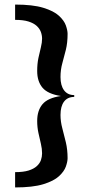

<svg xmlns="http://www.w3.org/2000/svg" viewBox="-20 -685 376 840"><path d="M46.1 135V68.1Q82.5 68.1 105.3 60.9Q128 53.7 141 41.8Q154 29.9 159.1 15.4Q164.1 0.8 164.1 -14.2Q164.1 -34 158.9 -56Q153.7 -78.1 148.2 -103.1Q142.7 -128.1 142.7 -155.8Q142.7 -201.4 165.9 -229.1Q189.2 -256.7 246.6 -265Q189.2 -273.7 165.9 -301.3Q142.7 -328.9 142.7 -374.2Q142.7 -406.5 148.2 -431.9Q153.7 -457.2 158.9 -478.1Q164.1 -499 164.1 -515.8Q164.1 -530.8 158.7 -545.4Q153.4 -559.9 140.4 -571.8Q127.3 -583.7 104.6 -590.9Q81.9 -598.1 46.1 -598.1V-665Q123.3 -665 169.2 -651Q215.1 -637 237.9 -616Q260.7 -595 268.2 -573.5Q275.7 -552 275.7 -537Q275.7 -498 268.2 -467.5Q260.7 -437 252.7 -408.5Q244.7 -380 244.7 -348Q244.7 -311 260.2 -290Q275.7 -269 304.7 -269V-261Q275.7 -261 260.2 -240.5Q244.7 -220 244.7 -182Q244.7 -153 252.7 -123.5Q260.7 -94 268.2 -62Q275.7 -30 275.7 7Q275.7 22 268.2 43.5Q260.7 65 237.9 86Q215.1 107 169.2 121Q123.3 135 46.1 135Z"/></svg>

Font: Smooch Sans Thin
Style: Regular
Weight: 100
Designer: Robert E. Leuschke
Foundry: Robert E. Leuschke
Version: Version 1.010